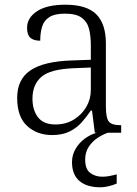

<svg xmlns="http://www.w3.org/2000/svg" viewBox="-20 -564 582 816"><path d="M201 10Q138 10 95.5 -28.5Q53 -67 53 -148Q53 -227 109.5 -265Q166 -303 283 -307L366 -310V-372Q366 -411 358.5 -441Q351 -471 327.5 -488.5Q304 -506 256 -506Q213 -506 190 -491.5Q167 -477 159 -451Q151 -425 151 -391Q123 -391 109 -403.5Q95 -416 95 -446Q95 -488 137 -516Q179 -544 258 -544Q348 -544 389 -503.5Q430 -463 430 -379V-112Q430 -64 442 -48Q454 -32 491 -32H495V0H383L371 -94H366Q349 -69 328 -45Q307 -21 276.5 -5.5Q246 10 201 10ZM216 -35Q260 -35 294 -56Q328 -77 347 -110Q366 -143 366 -181V-277L292 -274Q193 -270 155.5 -237Q118 -204 118 -145Q118 -96 141.5 -65.5Q165 -35 216 -35ZM407 232Q349 232 317.5 205Q286 178 286 125Q286 95 301 69Q316 43 340.5 25Q365 7 392 0H439Q420 6 397 20.5Q374 35 358 58.5Q342 82 342 114Q342 155 363.5 171Q385 187 414 187Q429 187 443 184.5Q457 182 476 177V216Q461 223 441.5 227.5Q422 232 407 232Z"/></svg>

Font: Noto Serif Tamil Light
Style: Regular
Weight: 300
Designer: Indian Type Foundry, Tom Grace, and the Monotype Design Team
Foundry: Monotype Imaging Inc.
Version: Version 2.004; ttfautohint (v1.8.4.7-5d5b)